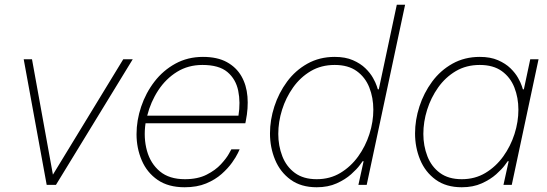

<svg xmlns="http://www.w3.org/2000/svg" viewBox="-20 -780 2306 810"><path d="M216 0H177L80 -530H115L206 -28H194L500 -530H540Z M759 10Q690 10 645 -21Q600 -52 578 -103.5Q556 -155 556 -214Q556 -272 575.5 -330Q595 -388 631.5 -435.5Q668 -483 720 -511.5Q772 -540 836 -540Q897 -540 937 -518Q977 -496 998.5 -458.5Q1020 -421 1024 -372.5Q1028 -324 1017 -270L1015 -260H594Q585 -198 600 -144Q615 -90 654.5 -57Q694 -24 760 -24Q814 -24 851.5 -43Q889 -62 912 -87Q935 -112 945.5 -131Q956 -150 956 -150H991Q991 -150 983.5 -134Q976 -118 959 -94Q942 -70 915 -46Q888 -22 849.5 -6Q811 10 759 10ZM601 -292H986Q995 -348 985 -397Q975 -446 939.5 -476Q904 -506 834 -506Q774 -506 727 -477Q680 -448 648 -399.5Q616 -351 601 -292Z M1316 10Q1250 10 1206 -22Q1162 -54 1140.5 -106Q1119 -158 1119 -217Q1119 -274 1137.5 -331Q1156 -388 1191 -435.5Q1226 -483 1277 -511.5Q1328 -540 1392 -540Q1437 -540 1469 -526Q1501 -512 1521.5 -492Q1542 -472 1553.5 -451.5Q1565 -431 1569.5 -417Q1574 -403 1574 -403H1578L1654 -760H1689L1527 0H1492L1514 -100H1510Q1510 -100 1498 -83.5Q1486 -67 1461.5 -45Q1437 -23 1400.5 -6.5Q1364 10 1316 10ZM1316 -24Q1372 -24 1416 -50.5Q1460 -77 1491 -120Q1522 -163 1538.5 -214.5Q1555 -266 1555 -317Q1555 -368 1538 -411Q1521 -454 1485 -480Q1449 -506 1392 -506Q1335 -506 1291 -480Q1247 -454 1216.5 -411Q1186 -368 1170 -317Q1154 -266 1154 -215Q1154 -165 1171 -121Q1188 -77 1224 -50.5Q1260 -24 1316 -24Z M2004 -540Q2049 -540 2081 -526Q2113 -512 2133.5 -492Q2154 -472 2165.5 -451.5Q2177 -431 2181.5 -417Q2186 -403 2186 -403H2190L2217 -530H2252L2139 0H2104L2126 -100H2122Q2122 -100 2110 -83.5Q2098 -67 2073.5 -45Q2049 -23 2012.5 -6.5Q1976 10 1928 10Q1862 10 1818 -22Q1774 -54 1752.5 -106Q1731 -158 1731 -217Q1731 -274 1749.5 -331Q1768 -388 1803 -435.5Q1838 -483 1889 -511.5Q1940 -540 2004 -540ZM2004 -506Q1947 -506 1903 -480Q1859 -454 1828.5 -411Q1798 -368 1782 -317Q1766 -266 1766 -215Q1766 -165 1783 -121Q1800 -77 1836 -50.5Q1872 -24 1928 -24Q1984 -24 2028 -50.5Q2072 -77 2103 -120Q2134 -163 2150.5 -214.5Q2167 -266 2167 -317Q2167 -368 2150 -411Q2133 -454 2097 -480Q2061 -506 2004 -506Z"/></svg>

Font: Be Vietnam Pro Variable Thin
Style: Italic
Weight: 100
Italic angle: -12°
Designer: Lam Bao, Tony Le, Vietanh Nguyen
Foundry: Yellow Type Foundry
Version: Version 1.002